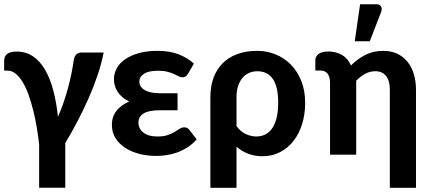

<svg xmlns="http://www.w3.org/2000/svg" viewBox="-26 -734 2042 911"><path d="M159.7 156.7V-48.8Q155.3 -88.4 148.4 -129.6Q141.6 -170.9 131.8 -209.7Q122.1 -248.5 109.9 -283Q97.7 -317.4 82.3 -343.3Q66.9 -369.1 48.8 -384Q30.8 -398.9 9.8 -398.9H-6.3V-443.8Q-6.3 -453.1 -3.7 -461.4Q-1 -469.7 5.6 -476.1Q12.2 -482.4 23.7 -485.8Q35.2 -489.3 53.2 -489.3Q97.2 -489.3 130.4 -466.8Q163.6 -444.3 187.5 -403.6Q211.4 -362.8 226.6 -305.9Q241.7 -249 249 -179.7Q263.2 -211.4 274.9 -245.6Q286.6 -279.8 296.1 -314.5Q305.7 -349.1 312.5 -382.8Q319.3 -416.5 323.7 -447.3Q327.1 -468.8 337.4 -476.8Q347.7 -484.9 359.4 -484.9H465.8Q456.1 -434.1 437.5 -378.7Q418.9 -323.2 394.3 -267.6Q369.6 -211.9 341.3 -157.7Q313 -103.5 283.7 -55.7V156.7Z M866.2 -384.3Q859.4 -373.5 853.3 -370.4Q847.2 -367.2 838.9 -367.2Q830.6 -367.2 821.5 -372.1Q812.5 -377 799.6 -382.8Q786.6 -388.7 768.3 -393.6Q750 -398.4 723.6 -398.4Q679.7 -398.4 657.5 -384Q635.3 -369.6 635.3 -346.2Q635.3 -321.3 660.9 -306.4Q686.5 -291.5 733.9 -291.5H816.4V-210.9H733.9Q679.7 -210.9 655.3 -195.6Q630.9 -180.2 630.9 -152.3Q630.9 -124 654.1 -105.2Q677.2 -86.4 721.7 -86.4Q751 -86.4 770.3 -93.3Q789.6 -100.1 803 -108.2Q816.4 -116.2 826.7 -123Q836.9 -129.9 848.6 -129.9Q862.8 -129.9 871.6 -118.7L907.2 -72.8Q886.7 -49.3 862.5 -34.2Q838.4 -19 813 -10Q787.6 -1 762.5 2.4Q737.3 5.9 714.8 5.9Q672.9 5.9 635 -3.9Q597.2 -13.7 568.1 -32.5Q539.1 -51.3 522 -78.6Q504.9 -106 504.9 -141.6Q504.9 -181.2 527.3 -209Q549.8 -236.8 586.9 -252.4Q567.4 -261.7 553.7 -273.9Q540 -286.1 531.2 -300Q522.5 -314 518.6 -328.6Q514.6 -343.3 514.6 -357.9Q514.6 -384.8 527.8 -409.4Q541 -434.1 567.1 -452.4Q593.3 -470.7 631.8 -481.7Q670.4 -492.7 721.7 -492.7Q780.8 -492.7 822.8 -475.8Q864.7 -459 894 -432.1Z M972.2 -273.9Q972.2 -323.7 986.8 -364Q1001.5 -404.3 1029.5 -432.9Q1057.6 -461.4 1099.1 -477.1Q1140.6 -492.7 1194.8 -492.7Q1240.7 -492.7 1282 -475.8Q1323.2 -459 1354.5 -427Q1385.7 -395 1403.8 -349.4Q1421.9 -303.7 1421.9 -246.1Q1421.9 -191.9 1407.5 -145.5Q1393.1 -99.1 1366.5 -65.2Q1339.8 -31.2 1302.5 -12Q1265.1 7.3 1219.2 7.3Q1182.6 7.3 1151.9 -4.4Q1121.1 -16.1 1096.2 -38.1V157.2H972.2ZM1096.2 -135.7Q1115.2 -109.4 1140.4 -97.9Q1165.5 -86.4 1189.9 -86.4Q1213.4 -86.4 1232.7 -95.9Q1252 -105.5 1265.4 -125Q1278.8 -144.5 1286.4 -174.6Q1293.9 -204.6 1293.9 -246.1Q1293.9 -287.1 1286.9 -315.7Q1279.8 -344.2 1266.6 -362.1Q1253.4 -379.9 1235.1 -387.9Q1216.8 -396 1194.8 -396Q1174.3 -396 1156.2 -388.2Q1138.2 -380.4 1125 -365Q1111.8 -349.6 1104 -326.7Q1096.2 -303.7 1096.2 -273.9Z M1470.2 0ZM1947.8 157.2H1823.7V-308.6Q1823.7 -350.1 1806.2 -373Q1788.6 -396 1754.9 -396Q1729.5 -396 1707 -384Q1684.6 -372.1 1664.1 -351.1V0H1540V-339.4Q1540 -370.1 1528.1 -384.8Q1516.1 -399.4 1493.7 -399.4H1470.2V-448.2Q1470.2 -456.1 1473.6 -463.6Q1477.1 -471.2 1484.4 -477.1Q1491.7 -482.9 1503.4 -486.3Q1515.1 -489.7 1532.2 -489.7Q1567.4 -489.7 1595.9 -473.6Q1624.5 -457.5 1639.2 -423.3Q1669.9 -454.1 1707.3 -473.4Q1744.6 -492.7 1792.5 -492.7Q1830.1 -492.7 1858.9 -479Q1887.7 -465.3 1907.5 -440.9Q1927.2 -416.5 1937.5 -382.6Q1947.8 -348.6 1947.8 -308.6ZM1657.2 -538.1 1682.6 -713.9H1758.8Q1775.9 -713.9 1782.2 -703.1Q1788.6 -692.4 1781.7 -675.3L1728.5 -538.1Z"/></svg>

Font: Carlito
Style: Bold
Weight: 700
Designer: Lukasz Dziedzic
Foundry: tyPoland Lukasz Dziedzic
Version: Version 1.104